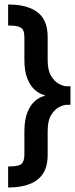

<svg xmlns="http://www.w3.org/2000/svg" viewBox="-20 -738 334 850"><path d="M178 -317 177 -313Q156 -309 135.5 -291.5Q115 -274 101.5 -241Q88 -208 88 -157V-55Q88 -25 76 -13Q64 -1 16 -1V92Q102 92 146.5 57Q191 22 191 -51V-157Q191 -204 206.5 -229Q222 -254 242 -264Q262 -274 275 -274H292V-356H275Q262 -356 242 -366Q222 -376 206.5 -401.5Q191 -427 191 -473V-575Q191 -649 146.5 -683.5Q102 -718 16 -718V-625Q49 -625 64 -619.5Q79 -614 83.5 -602Q88 -590 88 -571V-473Q88 -422 101.5 -389Q115 -356 136 -338.5Q157 -321 178 -317Z"/></svg>

Font: Blinker
Style: Regular
Weight: 400
Designer: Juergen Huber
Foundry: supertype
Version: 1.017